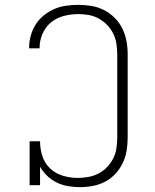

<svg xmlns="http://www.w3.org/2000/svg" viewBox="-20 -763 640 791"><path d="M309 8Q285 8 261 4Q237 0 215 -10.5Q193 -21 175 -38Q157 -55 145 -76V0H102V-181H145Q145 -150 154.5 -120Q164 -90 186.5 -69Q209 -48 239 -39Q269 -30 300 -30Q322 -30 344 -34Q366 -38 385.5 -48Q405 -58 420.5 -74Q436 -90 446 -109.5Q456 -129 459.5 -151Q463 -173 463 -195V-540Q463 -562 459.5 -583.5Q456 -605 446.5 -624.5Q437 -644 421.5 -660Q406 -676 387 -686.5Q368 -697 346.5 -701Q325 -705 303 -705Q273 -705 243.5 -697.5Q214 -690 191 -671.5Q168 -653 155.5 -624.5Q143 -596 143 -566Q143 -566 143 -565.5Q143 -565 143 -564H100Q100 -565 100 -565.5Q100 -566 100 -567Q100 -592 107 -617Q114 -642 127.5 -663Q141 -684 161 -700Q181 -716 204 -726Q227 -736 252.5 -739.5Q278 -743 303 -743Q330 -743 357 -738.5Q384 -734 408.5 -721.5Q433 -709 452.5 -689.5Q472 -670 484 -645.5Q496 -621 501 -594Q506 -567 506 -540V-195Q506 -168 501.5 -141.5Q497 -115 485.5 -91Q474 -67 455.5 -47Q437 -27 413 -14.5Q389 -2 362.5 3Q336 8 309 8Z"/></svg>

Font: Iosevka Slab XLtEx
Style: Regular
Weight: 200
Width: 7
Monospace: yes
Designer: Belleve Invis
Foundry: Belleve Invis
Version: Version 11.1.0; ttfautohint (v1.8.3)